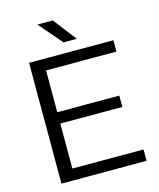

<svg xmlns="http://www.w3.org/2000/svg" viewBox="-136 -1041 941 1136"><g transform="rotate(-15 335.0 -473.0)"><path d="M97 0V-740H613.5V-670.5H182.5V-414.5H562.5V-345H182.5V-69.5H618.5V0ZM325.5 -804 203 -946H297.5L406.5 -804Z"/></g></svg>

Font: Encode Sans Exp
Style: Regular
Weight: 400
Width: 7
Designer: Multiple Designers
Foundry: Impallari Type
Version: Version 3.002; ttfautohint (v1.8.3) -l 8 -r 50 -G 200 -x 14 